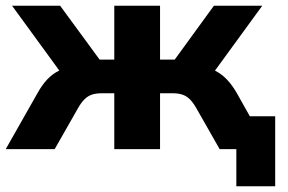

<svg xmlns="http://www.w3.org/2000/svg" viewBox="-21 -518 1002 667"><path d="M800 129V0H761V-114H935V129ZM-1 0 109 -194Q125 -223 143 -242Q161 -261 183 -272Q205 -283 233 -286L209 -240L21 -498H188L325 -311H376V-498H535V-311H586L722 -498H890L702 -240L678 -286Q706 -283 728 -271.5Q750 -260 768 -241Q786 -222 802 -194L911 0H742L660 -144Q649 -163 637.5 -174Q626 -185 612 -189.5Q598 -194 579 -194H535V0H376V-194H332Q313 -194 299 -189.5Q285 -185 273.5 -174Q262 -163 251 -144L169 0Z"/></svg>

Font: Nunito Sans 9pt ExtraBold
Style: Regular
Weight: 800
Version: Version 3.101;gftools[0.9.27]